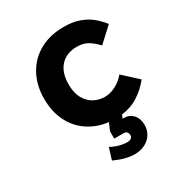

<svg xmlns="http://www.w3.org/2000/svg" viewBox="-184 -683 967 1035"><g transform="rotate(-30 300.0 -165.0)"><path d="M229.5 195.5 252 123.5Q302.5 151.5 353.5 151.5Q366.5 151.5 375.5 144.8Q384.5 138 384.5 126.5Q384.5 114.5 377.8 107Q371 99.5 357 99.5H299.5V53.5L319.5 8Q250.5 0 196 -35.8Q141.5 -71.5 110.5 -132.5Q79.5 -193.5 79.5 -274.5Q79.5 -358.5 114.8 -423Q150 -487.5 214.2 -523Q278.5 -558.5 363 -558.5Q418.5 -558.5 459.5 -544Q500.5 -529.5 529 -506.2Q557.5 -483 583.5 -450.5L494.5 -368Q464 -400 437 -415.2Q410 -430.5 371 -430.5Q329.5 -430.5 298.2 -412.8Q267 -395 249.8 -360.8Q232.5 -326.5 232.5 -277.5Q232.5 -223.5 252.2 -188.2Q272 -153 303 -136.8Q334 -120.5 369 -120.5Q404 -120.5 438 -138.5Q472 -156.5 496.5 -186L587 -103Q552 -59.5 506.5 -29.8Q461 0 400.5 8L392.5 29H401Q434.5 29 456.5 52.8Q478.5 76.5 478.5 118.5Q478.5 148 463.2 173.2Q448 198.5 419.8 213.2Q391.5 228 355 228Q298.5 228 229.5 195.5Z"/></g></svg>

Font: JuliaMono Black
Style: Regular
Weight: 900
Monospace: yes
Designer: cormullion
Foundry: corm
Version: Version 0.054; ttfautohint (v1.8.4)